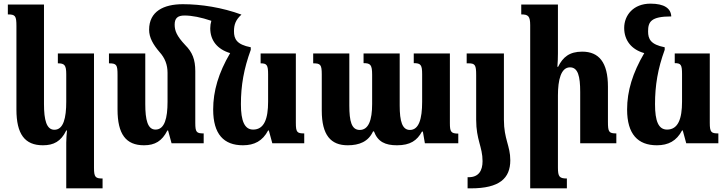

<svg xmlns="http://www.w3.org/2000/svg" viewBox="-20 -785 3982 1052"><path d="M343 247H542V193C503 193 495 186 495 134V-492H297V-438C333 -438 343 -429 343 -378V-228C343 -139 328 -74 278 -74C235 -74 221 -127 221 -215V-760H23V-706C64 -706 70 -698 70 -642V-185C70 -50 116 11 215 11C274 11 314 -10 343 -70H347C345 -48 343 -25 343 -4Z M1449 -70H1453L1472 0H1647V-54C1608 -54 1601 -60 1601 -112V-492H1408V-438C1442 -438 1449 -429 1449 -378V-228C1449 -135 1428 -75 1367 -75C1320 -75 1300 -122 1300 -214C1300 -317 1316 -408 1354 -512V-526C1277 -541 1262 -571 1262 -614C1262 -651 1272 -677 1303 -705C1197 -744 1082 -762 982 -762C877 -762 797 -723 797 -622C797 -579 819 -541 854 -500C884 -467 898 -430 898 -386V-227C898 -138 882 -75 832 -75C789 -75 776 -128 776 -215V-492H577V-438C619 -438 624 -430 624 -374V-185C624 -50 670 11 769 11C829 11 868 -12 897 -70H901L920 0H1096V-54C1057 -54 1050 -60 1050 -112V-395C1050 -459 1034 -499 995 -538C948 -588 937 -617 937 -650C937 -685 953 -700 991 -700C1032 -700 1082 -690 1138 -671C1134 -658 1132 -644 1132 -630C1132 -563 1171 -515 1241 -494C1177 -385 1148 -286 1148 -185C1148 -50 1206 11 1311 11C1374 11 1419 -13 1449 -70Z M2247 -492V-439C2286 -439 2293 -429 2293 -378V-227C2293 -133 2275 -73 2226 -73C2184 -73 2170 -120 2170 -207V-492H1972V-439C2010 -439 2019 -430 2019 -375V-215C2019 -126 1999 -73 1951 -73C1906 -73 1894 -121 1894 -207V-492H1696V-438C1736 -438 1743 -431 1743 -377V-179C1743 -44 1793 11 1885 11C1949 11 1998 -9 2024 -65H2029C2050 -8 2091 11 2155 11C2228 11 2265 -15 2292 -64H2297L2308 0H2491V-53C2450 -53 2445 -64 2445 -111V-492Z M2589 -129C2589 -18 2624 19 2624 98C2624 151 2602 186 2548 186H2542V247H2560C2717 247 2776 192 2776 93C2776 13 2741 -22 2741 -129V-492H2537V-438H2547C2583 -438 2589 -429 2589 -374Z M3357 -54C3316 -54 3311 -62 3311 -118V-310C3311 -444 3261 -502 3170 -502C3100 -502 3064 -472 3038 -419H3034C3036 -443 3037 -468 3037 -492V-760H2836V-706C2874 -706 2885 -697 2885 -647V247H3086V193C3045 193 3037 183 3037 133V-262C3037 -348 3054 -416 3103 -416C3147 -416 3159 -367 3159 -281V0H3357Z M3717 -70H3721L3740 0H3916V-54C3877 -54 3869 -60 3869 -112V-492H3677V-439C3711 -439 3717 -430 3717 -379V-228C3717 -135 3696 -75 3635 -75C3588 -75 3569 -121 3569 -214C3569 -317 3584 -408 3622 -512V-526C3545 -541 3531 -571 3531 -613C3531 -665 3546 -695 3658 -695C3656 -739 3620 -765 3544 -765C3450 -765 3400 -701 3400 -632C3400 -563 3441 -513 3510 -494C3446 -385 3416 -286 3416 -185C3416 -50 3475 11 3579 11C3642 11 3687 -13 3717 -70Z"/></svg>

Font: Noto Serif Armenian Condensed Extra
Style: Regular
Weight: 800
Width: 3
Designer: Monotype Design Team
Foundry: Monotype Imaging Inc.
Version: Version 1.901